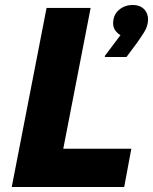

<svg xmlns="http://www.w3.org/2000/svg" viewBox="-20 -752 615 772"><path d="M27.2 0 167.2 -720H344.4L234.4 -154H508L479.4 0ZM464.5 -610.8Q454.4 -615.9 444.7 -628Q434.9 -640.2 434.9 -658Q434.9 -691.9 458 -711.9Q481 -732 514.5 -732Q541.9 -732 558.6 -715.8Q575.3 -699.6 575.3 -674Q575.3 -647.1 559 -621.6Q542.7 -596.2 530.5 -579.2L488.5 -522.8H401.7V-527.4Z"/></svg>

Font: Kufam
Style: Italic
Weight: 400
Italic angle: -11°
Designer: Artur Schmal
Foundry: Original Type
Version: Version 1.301; ttfautohint (v1.8.3)